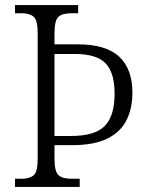

<svg xmlns="http://www.w3.org/2000/svg" viewBox="-20 -734 580 754"><path d="M39 0V-32H64Q96 -32 112 -45.5Q128 -59 128 -110V-603Q128 -655 112 -668.5Q96 -682 64 -682H39V-714H287V-682H261Q226 -682 210 -668.5Q194 -655 194 -602V-560H284Q396 -560 448 -511.5Q500 -463 500 -370Q500 -309 477 -262.5Q454 -216 402 -190Q350 -164 264 -164H194V-111Q194 -60 210 -46Q226 -32 260 -32H293V0ZM259 -200Q353 -200 391.5 -239.5Q430 -279 430 -366Q430 -449 394.5 -485.5Q359 -522 275 -522H194V-200Z"/></svg>

Font: Noto Serif Tamil SemiCondensed Light
Style: Italic
Weight: 300
Width: 4
Italic angle: -12°
Designer: Indian Type Foundry, Tom Grace, and the Monotype Design Team
Foundry: Monotype Imaging Inc.
Version: Version 2.003; ttfautohint (v1.8.4.7-5d5b)